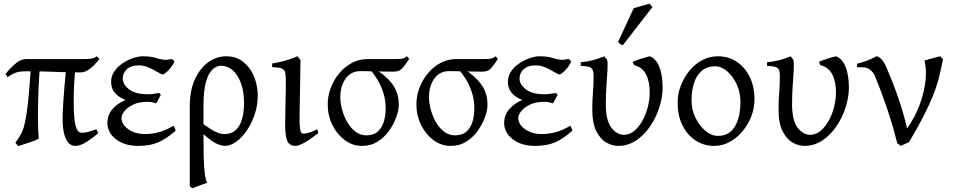

<svg xmlns="http://www.w3.org/2000/svg" viewBox="-20 -773 5152 1037"><path d="M121 -388Q90 -388 69.5 -382Q49 -376 21 -356L10 -374Q38 -408 65.5 -431Q93 -454 123 -454Q197 -454 250 -454Q303 -454 346 -454Q389 -454 433 -454Q453 -454 470.5 -456Q488 -458 503 -469L517 -455Q491 -420 465 -401Q439 -382 417 -382Q362 -382 319.5 -383.5Q277 -385 231.5 -386.5Q186 -388 121 -388ZM318 -131Q318 -165 322.5 -231Q327 -297 338 -415L390 -421Q383 -374 380.5 -322.5Q378 -271 378 -224Q378 -135 388 -95.5Q398 -56 421 -56Q436 -56 451.5 -59.5Q467 -63 500 -75L511 -54Q461 -13 434.5 1Q408 15 387 15Q353 15 335.5 -24Q318 -63 318 -131ZM189 -24Q181 -19 160 -11Q139 -3 116 4Q93 11 78 16Q75 12 69 5Q63 -2 63 -2Q80 -25 92 -46.5Q104 -68 111 -95.5Q118 -123 124.5 -165.5Q131 -208 136.5 -272.5Q142 -337 149 -433Q156 -436 168.5 -438Q181 -440 190 -442Q199 -444 199 -444Q192 -381 188.5 -303.5Q185 -226 185 -146Q185 -112 186 -82Q187 -52 189 -24Z M859 -371Q852 -371 831.5 -383.5Q811 -396 784 -408Q757 -420 731 -420Q688 -420 665.5 -399.5Q643 -379 643 -348Q643 -317 677 -290.5Q711 -264 778 -264Q806 -264 839 -271L849 -261L824 -215Q810 -219 799.5 -221Q789 -223 777 -223Q730 -223 699 -208Q668 -193 652 -172.5Q636 -152 636 -136Q636 -102 672.5 -75.5Q709 -49 764 -49Q798 -49 834.5 -58Q871 -67 918 -94L929 -68Q880 -24 835.5 -4.5Q791 15 726 15Q653 15 606.5 -21Q560 -57 560 -109Q560 -152 588 -184Q616 -216 658 -233Q622 -247 601 -271Q580 -295 580 -331Q580 -362 597.5 -387.5Q615 -413 642 -431Q669 -449 698 -459Q727 -469 751 -469Q795 -469 823.5 -459.5Q852 -450 879 -450Q881 -450 892.5 -452Q904 -454 907 -454Q913 -452 916.5 -448Q920 -444 922 -439Q904 -406 885 -388.5Q866 -371 859 -371Z M1195 15Q1181 15 1160.5 7.5Q1140 0 1110.5 -22Q1081 -44 1039 -87Q1044 -92 1041 -99Q1038 -106 1037.5 -112.5Q1037 -119 1053 -121Q1091 -93 1115.5 -77.5Q1140 -62 1157.5 -55.5Q1175 -49 1194 -49Q1245 -49 1271.5 -93Q1298 -137 1298 -218Q1298 -280 1281 -325Q1264 -370 1236 -394Q1208 -418 1173 -418Q1150 -418 1128 -398Q1106 -378 1092.5 -331Q1079 -284 1079 -203Q1079 -184 1079 -157Q1079 -130 1079 -103.5Q1079 -77 1079 -58Q1079 -39 1079 -35Q1079 15 1080 65.5Q1081 116 1085 156Q1089 196 1099 214Q1077 222 1058.5 228.5Q1040 235 1019 244Q1014 241 1011.5 238.5Q1009 236 1005 232Q1005 213 1005 172Q1005 131 1005 79.5Q1005 28 1005 -25Q1005 -78 1005 -124Q1005 -170 1005 -198Q1005 -286 1033.5 -346.5Q1062 -407 1106.5 -438Q1151 -469 1201 -469Q1257 -469 1295 -438Q1333 -407 1352.5 -358.5Q1372 -310 1372 -256Q1372 -203 1355.5 -154.5Q1339 -106 1313 -68Q1287 -30 1255.5 -7.5Q1224 15 1195 15Z M1699 -54Q1654 -19 1623.5 -2Q1593 15 1576 15Q1543 15 1531.5 -12.5Q1520 -40 1520 -100L1524 -327Q1524 -361 1521 -378.5Q1518 -396 1502 -403Q1486 -410 1450 -410V-430Q1482 -435 1518.5 -445Q1555 -455 1587 -469L1603 -449L1598 -148Q1597 -104 1600 -83Q1603 -62 1607.5 -56.5Q1612 -51 1619 -51Q1627 -51 1645.5 -55.5Q1664 -60 1694 -75Z M1927 -389Q1890 -389 1866 -369Q1842 -349 1830 -317.5Q1818 -286 1818 -250Q1818 -215 1828.5 -178Q1839 -141 1857.5 -110Q1876 -79 1901.5 -60.5Q1927 -42 1958 -42Q1999 -42 2022 -64Q2045 -86 2054 -119Q2063 -152 2063 -186Q2063 -235 2049 -276Q2035 -317 2015.5 -348Q1996 -379 1979 -396Q1980 -396 1990 -394.5Q2000 -393 2012 -390.5Q2024 -388 2031 -384Q2085 -345 2109.5 -303Q2134 -261 2134 -207Q2134 -178 2120.5 -140.5Q2107 -103 2082 -67.5Q2057 -32 2020 -8.5Q1983 15 1936 15Q1883 15 1841 -17Q1799 -49 1774.5 -99.5Q1750 -150 1750 -210Q1750 -255 1766.5 -298.5Q1783 -342 1812 -377Q1841 -412 1880.5 -433Q1920 -454 1966 -454Q2008 -454 2041.5 -454Q2075 -454 2115 -454Q2135 -454 2144.5 -455Q2154 -456 2161 -459Q2168 -462 2178 -469L2190 -455Q2170 -424 2157.5 -409.5Q2145 -395 2133.5 -390.5Q2122 -386 2105 -386Q2087 -386 2061 -386.5Q2035 -387 2008.5 -387.5Q1982 -388 1960 -388.5Q1938 -389 1927 -389Z M2406 -389Q2369 -389 2345 -369Q2321 -349 2309 -317.5Q2297 -286 2297 -250Q2297 -215 2307.5 -178Q2318 -141 2336.5 -110Q2355 -79 2380.5 -60.5Q2406 -42 2437 -42Q2478 -42 2501 -64Q2524 -86 2533 -119Q2542 -152 2542 -186Q2542 -235 2528 -276Q2514 -317 2494.5 -348Q2475 -379 2458 -396Q2459 -396 2469 -394.5Q2479 -393 2491 -390.5Q2503 -388 2510 -384Q2564 -345 2588.5 -303Q2613 -261 2613 -207Q2613 -178 2599.5 -140.5Q2586 -103 2561 -67.5Q2536 -32 2499 -8.5Q2462 15 2415 15Q2362 15 2320 -17Q2278 -49 2253.5 -99.5Q2229 -150 2229 -210Q2229 -255 2245.5 -298.5Q2262 -342 2291 -377Q2320 -412 2359.5 -433Q2399 -454 2445 -454Q2487 -454 2520.5 -454Q2554 -454 2594 -454Q2614 -454 2623.5 -455Q2633 -456 2640 -459Q2647 -462 2657 -469L2669 -455Q2649 -424 2636.5 -409.5Q2624 -395 2612.5 -390.5Q2601 -386 2584 -386Q2566 -386 2540 -386.5Q2514 -387 2487.5 -387.5Q2461 -388 2439 -388.5Q2417 -389 2406 -389Z M3002 -371Q2995 -371 2974.5 -383.5Q2954 -396 2927 -408Q2900 -420 2874 -420Q2831 -420 2808.5 -399.5Q2786 -379 2786 -348Q2786 -317 2820 -290.5Q2854 -264 2921 -264Q2949 -264 2982 -271L2992 -261L2967 -215Q2953 -219 2942.5 -221Q2932 -223 2920 -223Q2873 -223 2842 -208Q2811 -193 2795 -172.5Q2779 -152 2779 -136Q2779 -102 2815.5 -75.5Q2852 -49 2907 -49Q2941 -49 2977.5 -58Q3014 -67 3061 -94L3072 -68Q3023 -24 2978.5 -4.5Q2934 15 2869 15Q2796 15 2749.5 -21Q2703 -57 2703 -109Q2703 -152 2731 -184Q2759 -216 2801 -233Q2765 -247 2744 -271Q2723 -295 2723 -331Q2723 -362 2740.5 -387.5Q2758 -413 2785 -431Q2812 -449 2841 -459Q2870 -469 2894 -469Q2938 -469 2966.5 -459.5Q2995 -450 3022 -450Q3024 -450 3035.5 -452Q3047 -454 3050 -454Q3056 -452 3059.5 -448Q3063 -444 3065 -439Q3047 -406 3028 -388.5Q3009 -371 3002 -371Z M3179 -181Q3179 -232 3182.5 -272.5Q3186 -313 3186 -367Q3186 -394 3174.5 -405Q3163 -416 3117 -417V-437Q3181 -442 3244 -469L3259 -450Q3263 -434 3261 -397Q3259 -360 3255.5 -311.5Q3252 -263 3252 -209Q3252 -122 3282 -83.5Q3312 -45 3349 -45Q3382 -45 3408 -68Q3434 -91 3452.5 -126Q3471 -161 3480 -200Q3489 -239 3489 -271Q3490 -330 3469.5 -370.5Q3449 -411 3405 -421L3397 -439Q3415 -447 3443 -456Q3471 -465 3489 -469Q3521 -459 3540 -414Q3559 -369 3559 -297Q3558 -245 3540.5 -191Q3523 -137 3491 -90Q3459 -43 3415 -14Q3371 15 3319 15Q3287 15 3255 -3Q3223 -21 3201 -64Q3179 -107 3179 -181ZM3344 -529Q3336 -531 3331 -534.5Q3326 -538 3318 -546L3403 -729Q3419 -734 3444.5 -741Q3470 -748 3488 -753L3504 -735Z M3838 15Q3780 15 3735 -15.5Q3690 -46 3665 -98Q3640 -150 3640 -217Q3640 -266 3657 -310.5Q3674 -355 3704 -391.5Q3734 -428 3773.5 -448.5Q3813 -469 3857 -469Q3916 -469 3960.5 -438.5Q4005 -408 4030 -356Q4055 -304 4055 -237Q4055 -188 4037.5 -143.5Q4020 -99 3989.5 -63Q3959 -27 3920 -6Q3881 15 3838 15ZM3843 -415Q3798 -415 3770 -390.5Q3742 -366 3728.5 -324.5Q3715 -283 3715 -231Q3715 -180 3736.5 -136.5Q3758 -93 3790.5 -66Q3823 -39 3857 -39Q3918 -39 3948.5 -89Q3979 -139 3979 -223Q3979 -274 3959 -317.5Q3939 -361 3907.5 -388Q3876 -415 3843 -415Z M4185 -181Q4185 -232 4188.5 -272.5Q4192 -313 4192 -367Q4192 -394 4180.5 -405Q4169 -416 4123 -417V-437Q4187 -442 4250 -469L4265 -450Q4269 -434 4267 -397Q4265 -360 4261.5 -311.5Q4258 -263 4258 -209Q4258 -122 4288 -83.5Q4318 -45 4355 -45Q4388 -45 4414 -68Q4440 -91 4458.5 -126Q4477 -161 4486 -200Q4495 -239 4495 -271Q4496 -330 4475.5 -370.5Q4455 -411 4411 -421L4403 -439Q4421 -447 4449 -456Q4477 -465 4495 -469Q4527 -459 4546 -414Q4565 -369 4565 -297Q4564 -245 4546.5 -191Q4529 -137 4497 -90Q4465 -43 4421 -14Q4377 15 4325 15Q4293 15 4261 -3Q4229 -21 4207 -64Q4185 -107 4185 -181Z M4890 -6Q4882 -2 4868 4.5Q4854 11 4845 15L4826 0Q4806 -81 4782.5 -152.5Q4759 -224 4738.5 -278.5Q4718 -333 4705 -363Q4698 -380 4686.5 -390Q4675 -400 4667 -404Q4659 -408 4645 -409Q4631 -410 4620 -410Q4609 -410 4609 -410V-429Q4640 -436 4666 -446.5Q4692 -457 4713 -469Q4724 -469 4739 -455Q4754 -441 4769 -406Q4780 -381 4800 -330.5Q4820 -280 4841.5 -215Q4863 -150 4879 -79Q4924 -143 4948.5 -211Q4973 -279 4979 -340.5Q4985 -402 4973 -446Q4996 -453 5017 -458.5Q5038 -464 5057 -469Q5061 -467 5066 -461.5Q5071 -456 5073 -454Q5064 -404 5052 -356.5Q5040 -309 5019.5 -257.5Q4999 -206 4967.5 -144.5Q4936 -83 4890 -6Z"/></svg>

Font: ChillKai
Style: Regular
Weight: 400
Designer: ChillType
Foundry: 寒蝉字型
Version: Version 2.000